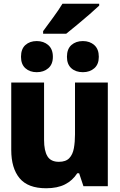

<svg xmlns="http://www.w3.org/2000/svg" viewBox="-20 -993 640 1024"><path d="M226 11Q129 11 84.5 -42.5Q40 -96 40 -193V-553H215V-247Q215 -189 233 -159.5Q251 -130 294 -130Q331 -130 349.5 -149.5Q368 -169 374 -202.5Q380 -236 380 -276V-553H555V0H425L402 -69H392Q367 -30 326.5 -9.5Q286 11 226 11ZM422 -608Q384 -608 360.5 -629Q337 -650 337 -690Q337 -732 361 -753Q385 -774 422 -774Q459 -774 483 -752.5Q507 -731 507 -690Q507 -650 483 -629Q459 -608 422 -608ZM176 -608Q139 -608 115.5 -629Q92 -650 92 -690Q92 -732 115.5 -753Q139 -774 176 -774Q213 -774 237.5 -752.5Q262 -731 262 -690Q262 -650 237.5 -629Q213 -608 176 -608ZM210 -827Q235 -861 264 -900.5Q293 -940 313 -973H509V-963Q490 -945 458.5 -917.5Q427 -890 393 -862Q359 -834 333 -813H210Z"/></svg>

Font: Noto Sans Mono Black
Style: Regular
Weight: 900
Designer: Monotype Design Team
Foundry: Monotype Imaging Inc.
Version: Version 2.014